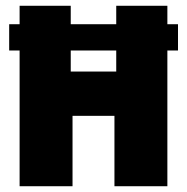

<svg xmlns="http://www.w3.org/2000/svg" viewBox="-20 -645 648 665"><path d="M47.9 0V-470.1H11.8V-561.1H47.9V-625H225V-561.1H382.6V-625H559.7V-561.1H596.5V-470.1H559.7V0H376.4V-243.8H231.2V0ZM225 -397.2H382.6V-470.1H225Z"/></svg>

Font: Afacad Flux Black
Style: Regular
Weight: 900
Designer: Kristian Moeller
Foundry: Dicotype
Version: Version 1.100